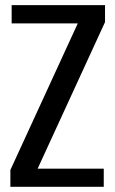

<svg xmlns="http://www.w3.org/2000/svg" viewBox="-20 -720 445 740"><path d="M20 0V-64.9L279.8 -629.9H24.9V-700.2H384.8V-634.8L125 -69.8H379.9V0Z"/></svg>

Font: 
Style: .
Weight: 400
Designer: Jovanny Lemonad
Foundry: Jovanny Lemonad
Version: Version 1.002